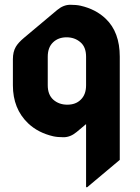

<svg xmlns="http://www.w3.org/2000/svg" viewBox="-20 -567 587 807"><path d="M203.6 -389.6Q180.7 -368.2 180.7 -328.6V-208.5Q180.7 -168.5 204.6 -147.5Q228.5 -127 262.7 -127Q297.9 -127 318.8 -147.5Q341.8 -168.9 341.8 -208.5V-328.6Q341.8 -369.6 317.9 -389.6Q293.9 -410.2 259.8 -410.2Q225.6 -410.2 203.6 -389.6ZM247.1 9.8Q221.7 9.8 204.1 5.9Q140.1 -8.8 98.1 -48.8Q34.2 -109.9 34.2 -208.5V-318.4Q34.2 -349.1 46.4 -370.1Q56.6 -387.7 81.1 -408.2L220.2 -524.9Q246.6 -546.9 275.4 -546.9Q300.8 -546.9 318.4 -543Q382.8 -528.3 424.3 -488.3Q483.4 -432.1 483.4 -328.6V105L346.7 219.7H341.8V-45.4L302.2 -12.2Q275.9 9.8 247.1 9.8Z"/></svg>

Font: Gothica
Style: Bold
Weight: 700
Designer: Wojciech Kalinowski "wmk69" (wmk69@o2.pl)
Foundry: Wojciech Kalinowski "wmk69" (wmk69@o2.pl)
Version: Version 2.1.0; 2021-05-14